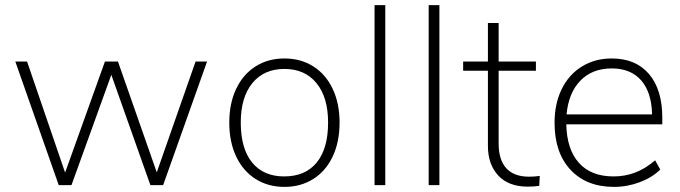

<svg xmlns="http://www.w3.org/2000/svg" viewBox="-20 -725 2664 752"><path d="M746 -484H791L619 0H569L416 -432L260 0H210L40 -484H86L235 -49L391 -484H442L594 -50Z M878 -245Q878 -320 905 -377Q932 -434 981 -465Q1030 -496 1094 -496Q1158 -496 1207 -465Q1256 -434 1283 -377Q1310 -320 1310 -245Q1310 -169 1283 -112Q1256 -55 1207 -24Q1158 7 1094 7Q1030 7 981 -24Q932 -55 905 -112Q878 -169 878 -245ZM1265 -245Q1265 -344 1219.5 -399.5Q1174 -455 1094 -455Q1014 -455 968.5 -399.5Q923 -344 923 -245Q923 -143 967.5 -88.5Q1012 -34 1093 -34Q1176 -34 1220.5 -88.5Q1265 -143 1265 -245Z M1447 0V-705H1489V0Z M1659 0V-705H1701V0Z M2094 -36 2092 3Q2071 6 2047 6Q1972 6 1931.5 -37.5Q1891 -81 1891 -154V-448H1794V-484H1891V-635H1933V-484H2079V-448H1933V-163Q1933 -99 1963 -66Q1993 -33 2052 -33Q2075 -33 2094 -36Z M2574 -238H2198Q2200 -140 2247.5 -87Q2295 -34 2383 -34Q2428 -34 2467.5 -49Q2507 -64 2546 -97L2566 -61Q2535 -30 2486 -11.5Q2437 7 2385 7Q2277 7 2214.5 -60Q2152 -127 2152 -244Q2152 -319 2180 -376Q2208 -433 2259 -464.5Q2310 -496 2376 -496Q2470 -496 2522 -435Q2574 -374 2574 -264ZM2199 -277H2534Q2532 -364 2491 -410.5Q2450 -457 2376 -457Q2300 -457 2253.5 -409.5Q2207 -362 2199 -277Z"/></svg>

Font: wassup Sans
Style: Light
Weight: 200
Version: Version 2.001